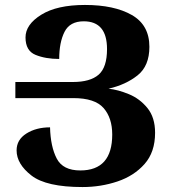

<svg xmlns="http://www.w3.org/2000/svg" viewBox="-20 -744 687 775"><path d="M313 11Q387 11 454 -11.5Q521 -34 563.5 -82Q606 -130 606 -208Q606 -270 575 -308Q544 -346 500 -364Q456 -382 418 -386Q488 -402 535.5 -440Q583 -478 583 -555Q583 -643 512 -683.5Q441 -724 323 -724Q210 -724 146.5 -684.5Q83 -645 83 -593Q83 -539 123.5 -522.5Q164 -506 219 -506Q219 -573 240.5 -615.5Q262 -658 318 -658Q412 -658 412 -546Q412 -472 378 -442.5Q344 -413 274 -413H42V-348H276Q363 -348 398 -308Q433 -268 433 -201Q433 -56 304 -56Q234 -56 209 -104Q184 -152 182 -230Q126 -230 86.5 -205Q47 -180 47 -137Q47 -82 107 -35.5Q167 11 313 11Z"/></svg>

Font: Noto Serif Armenian SemiCondensed Extra
Style: Regular
Weight: 800
Width: 4
Designer: Monotype Design Team
Foundry: Monotype Imaging Inc.
Version: Version 1.901